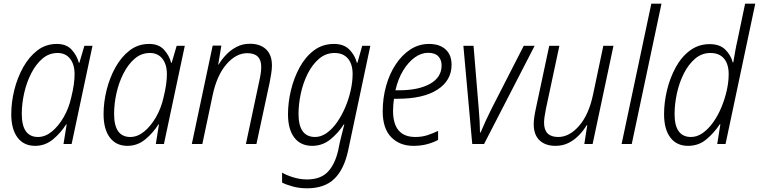

<svg xmlns="http://www.w3.org/2000/svg" viewBox="-20 -780 4111 1040"><path d="M170 10Q109 10 75 -35Q41 -80 41 -162Q41 -226 57.5 -292.5Q74 -359 105.5 -415.5Q137 -472 182.5 -507Q228 -542 288 -542Q340 -542 368.5 -510.5Q397 -479 407 -440H410L437 -532H481L368 0H324L341 -106H338Q310 -61 267.5 -25.5Q225 10 170 10ZM186 -38Q225 -38 261 -67.5Q297 -97 325 -145.5Q353 -194 366 -253Q375 -289 379.5 -320.5Q384 -352 384 -378Q384 -431 359.5 -462Q335 -493 292 -493Q246 -493 210.5 -463Q175 -433 149.5 -383.5Q124 -334 111 -276Q98 -218 98 -163Q98 -38 186 -38Z M670 10Q609 10 575 -35Q541 -80 541 -162Q541 -226 557.5 -292.5Q574 -359 605.5 -415.5Q637 -472 682.5 -507Q728 -542 788 -542Q840 -542 868.5 -510.5Q897 -479 907 -440H910L937 -532H981L868 0H824L841 -106H838Q810 -61 767.5 -25.5Q725 10 670 10ZM686 -38Q725 -38 761 -67.5Q797 -97 825 -145.5Q853 -194 866 -253Q875 -289 879.5 -320.5Q884 -352 884 -378Q884 -431 859.5 -462Q835 -493 792 -493Q746 -493 710.5 -463Q675 -433 649.5 -383.5Q624 -334 611 -276Q598 -218 598 -163Q598 -38 686 -38Z M1019 0 1132 -533H1179L1162 -430H1164Q1180 -457 1204.5 -483Q1229 -509 1261.5 -526Q1294 -543 1334 -543Q1389 -543 1421 -513Q1453 -483 1453 -425Q1453 -405 1449 -380.5Q1445 -356 1441 -335L1369 0H1312L1384 -339Q1389 -361 1392 -381Q1395 -401 1395 -418Q1395 -492 1319 -492Q1259 -492 1207 -432.5Q1155 -373 1132 -265L1076 0Z M1643 240Q1602 240 1567 230.5Q1532 221 1508 209V155Q1531 169 1568.5 180.5Q1606 192 1643 192Q1715 192 1754.5 152Q1794 112 1812 34L1821 -10Q1826 -30 1832.5 -57Q1839 -84 1845 -106H1842Q1812 -59 1769 -24.5Q1726 10 1671 10Q1608 10 1574 -35Q1540 -80 1540 -161Q1540 -225 1556 -291.5Q1572 -358 1603 -415Q1634 -472 1680.5 -507Q1727 -542 1789 -542Q1843 -542 1873 -511Q1903 -480 1913 -440H1916L1942 -532H1986L1866 34Q1844 137 1791 188.5Q1738 240 1643 240ZM1687 -38Q1719 -38 1749.5 -59.5Q1780 -81 1805.5 -117.5Q1831 -154 1850 -198.5Q1869 -243 1879.5 -290Q1890 -337 1890 -379Q1890 -433 1864.5 -463Q1839 -493 1792 -493Q1745 -493 1708.5 -462Q1672 -431 1647 -381.5Q1622 -332 1609.5 -274Q1597 -216 1597 -163Q1597 -38 1687 -38Z M2219 10Q2145 10 2099 -37Q2053 -84 2053 -177Q2053 -249 2071.5 -315Q2090 -381 2124 -432Q2158 -483 2203.5 -512.5Q2249 -542 2304 -542Q2361 -542 2393.5 -512.5Q2426 -483 2426 -429Q2426 -344 2349.5 -294.5Q2273 -245 2133 -245H2114Q2112 -231 2110.5 -214Q2109 -197 2109 -180Q2109 -38 2230 -38Q2265 -38 2294.5 -47.5Q2324 -57 2353 -71V-22Q2327 -8 2293.5 1Q2260 10 2219 10ZM2141 -291Q2247 -291 2309.5 -326Q2372 -361 2372 -426Q2372 -456 2354 -475Q2336 -494 2299 -494Q2262 -494 2227 -469Q2192 -444 2164 -398.5Q2136 -353 2122 -291Z M2538 0 2490 -532H2545L2573 -193Q2576 -161 2578 -123.5Q2580 -86 2580 -62H2583Q2595 -91 2610.5 -124.5Q2626 -158 2641 -188L2817 -532H2876L2602 0Z M2989 10Q2934 10 2902.5 -20Q2871 -50 2871 -107Q2871 -126 2874.5 -149Q2878 -172 2883 -194L2955 -532H3010L2937 -190Q2933 -169 2930 -150Q2927 -131 2927 -115Q2927 -38 3004 -38Q3064 -38 3116.5 -98Q3169 -158 3192 -266L3248 -532H3303L3190 0H3145L3161 -102H3158Q3142 -75 3117.5 -49Q3093 -23 3061 -6.5Q3029 10 2989 10Z M3347 0 3508 -760H3563L3402 0Z M3707 10Q3645 10 3611 -35Q3577 -80 3577 -162Q3577 -225 3593 -291.5Q3609 -358 3640 -415Q3671 -472 3717.5 -506.5Q3764 -541 3824 -541Q3879 -541 3909 -511Q3939 -481 3949 -442H3952Q3957 -472 3962.5 -503Q3968 -534 3975 -564L4016 -760H4071L3910 0H3865L3882 -107H3879Q3848 -60 3806 -25Q3764 10 3707 10ZM3723 -38Q3756 -38 3786.5 -59.5Q3817 -81 3843 -117.5Q3869 -154 3887.5 -198.5Q3906 -243 3916.5 -289.5Q3927 -336 3927 -378Q3927 -433 3901.5 -463Q3876 -493 3828 -493Q3781 -493 3745 -462Q3709 -431 3684 -381.5Q3659 -332 3646.5 -274Q3634 -216 3634 -162Q3634 -38 3723 -38Z"/></svg>

Font: Noto Sans SemiCondensed Light
Style: Italic
Weight: 300
Width: 4
Italic angle: -12°
Designer: Monotype Design Team
Foundry: Monotype Imaging Inc.
Version: Version 2.013; ttfautohint (v1.8.4.7-5d5b)